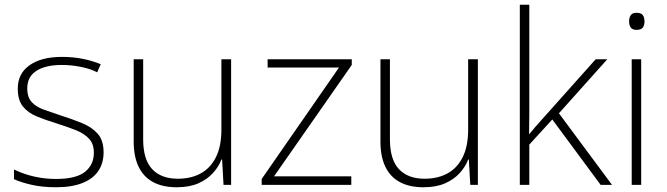

<svg xmlns="http://www.w3.org/2000/svg" viewBox="-20 -780 2814 810"><path d="M417 -137Q417 -92 395 -59Q373 -26 328 -8Q283 10 216 10Q160 10 115 0Q70 -10 39 -24V-65Q80 -45 125 -35Q170 -25 215 -25Q301 -25 338.5 -55Q376 -85 376 -136Q376 -173 355.5 -195Q335 -217 299.5 -231Q264 -245 220 -259Q174 -273 136 -288.5Q98 -304 76.5 -331Q55 -358 55 -406Q55 -470 105 -505Q155 -540 241 -540Q289 -540 330.5 -531.5Q372 -523 405 -509L390 -475Q361 -490 320.5 -498Q280 -506 241 -506Q173 -506 134 -481.5Q95 -457 95 -407Q95 -369 114.5 -348.5Q134 -328 167.5 -316.5Q201 -305 242 -291Q286 -277 326.5 -260.5Q367 -244 392 -216Q417 -188 417 -137Z M955 -530V0H923L917 -107H914Q903 -77 878.5 -50Q854 -23 816.5 -6.5Q779 10 725 10Q666 10 625.5 -12Q585 -34 564.5 -77Q544 -120 544 -183V-530H584V-192Q584 -107 622 -66.5Q660 -26 730 -26Q786 -26 827 -48.5Q868 -71 891 -117Q914 -163 914 -233V-530Z M1462 0H1084V-25L1410 -495H1109V-530H1464V-506L1136 -36H1462Z M1996 -530V0H1964L1958 -107H1955Q1944 -77 1919.5 -50Q1895 -23 1857.5 -6.5Q1820 10 1766 10Q1707 10 1666.5 -12Q1626 -34 1605.5 -77Q1585 -120 1585 -183V-530H1625V-192Q1625 -107 1663 -66.5Q1701 -26 1771 -26Q1827 -26 1868 -48.5Q1909 -71 1932 -117Q1955 -163 1955 -233V-530Z M2213 -392Q2213 -345 2213 -302Q2213 -259 2212 -212H2211Q2227 -232 2240 -246.5Q2253 -261 2269 -279L2493 -530H2542L2338 -302L2562 0H2514L2310 -276L2213 -170V0H2173V-760H2213Z M2685 -530V0H2645V-530ZM2665 -726Q2685 -726 2692 -716Q2699 -706 2699 -690Q2699 -674 2692 -664Q2685 -654 2665 -654Q2648 -654 2641 -664Q2634 -674 2634 -690Q2634 -706 2641 -716Q2648 -726 2665 -726Z"/></svg>

Font: Noto Sans Hebrew Thin ExtraLight
Style: Regular
Weight: 250
Version: Version 3.001